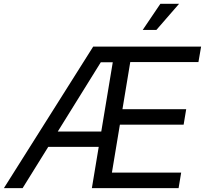

<svg xmlns="http://www.w3.org/2000/svg" viewBox="-47 -967 1054 987"><path d="M-26.9 0 432.1 -727.5H986.8L973.1 -647.9H622.6L582.5 -405.8H910.2L897 -326.2H569.3L528.3 -79.6H884.3L871.1 0H425.3L532.7 -647H471.2L69.3 0ZM172.4 -211.9 185.5 -291H519.5L506.3 -211.9ZM686.5 -813 777.3 -947.3H873.5L756.8 -813Z"/></svg>

Font: Inter 24pt
Style: Italic
Weight: 400
Italic angle: -9.3988°
Designer: Rasmus Andersson
Foundry: rsms
Version: Version 4.001;git-66647c0bb